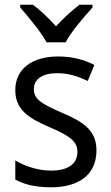

<svg xmlns="http://www.w3.org/2000/svg" viewBox="-20 -879 470 816"><path d="M178 -699H259C281 -743 337 -807 373 -847V-859H318C285 -834 252 -804 218 -767C187 -802 150 -837 120 -859H66V-847C101 -807 155 -742 178 -699ZM390 -240C390 -324 335 -361 245 -399C154 -439 124 -457 124 -501C124 -542 159 -568 224 -568C272 -568 315 -553 353 -535L381 -603C336 -626 286 -639 227 -639C117 -639 45 -586 45 -497C45 -412 101 -377 194 -337C286 -298 309 -273 309 -234C309 -185 274 -154 196 -154C137 -154 80 -176 45 -197V-116C82 -95 131 -83 197 -83C313 -83 390 -135 390 -240Z"/></svg>

Font: Noto Sans Kannada UI SemiCondensed SemiBold
Style: Regular
Weight: 600
Width: 4
Designer: Jelle Bosma - Monotype Design Team
Foundry: Monotype Imaging Inc.
Version: Version 2.006